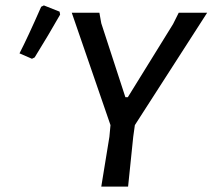

<svg xmlns="http://www.w3.org/2000/svg" viewBox="-20 -689 785 709"><path d="M132 -664 142 -669 200 -646 202 -635Q160 -561 108 -477L98 -472L52 -492Q82 -550 132 -664ZM745 -642 478 -227 472 -184 453 0H354L384 -184L388 -227L245 -642H347L354 -603L443 -330H452L619 -600L640 -642Z"/></svg>

Font: Alegreya Sans SC Medium
Style: Italic
Weight: 500
Italic angle: -7°
Designer: Juan Pablo del Peral
Foundry: Huerta Tipografica
Version: Version 2.007